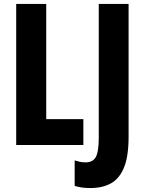

<svg xmlns="http://www.w3.org/2000/svg" viewBox="-20 -734 732 972"><path d="M62 0V-714H214V-131H402V0ZM437 218Q416 218 396 215.5Q376 213 358 207V78Q370 82 383.5 85Q397 88 413 88Q450 88 465 61Q480 34 480 -38V-714H631V-43Q631 57 608 113.5Q585 170 542 194Q499 218 437 218Z"/></svg>

Font: Noto Sans ExtraCondensed ExtraBold
Style: Regular
Weight: 800
Width: 2
Designer: Monotype Design Team
Foundry: Monotype Imaging Inc.
Version: Version 2.013; ttfautohint (v1.8.4.7-5d5b)